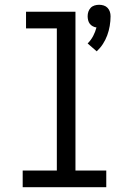

<svg xmlns="http://www.w3.org/2000/svg" viewBox="-20 -784 540 804"><path d="M385 -569 347 -602Q361 -616 370 -633Q379 -650 384 -669Q376 -670 368.5 -674Q361 -678 356 -684.5Q351 -691 349 -699.5Q347 -708 347 -716Q347 -726 350 -735Q353 -744 359.5 -751Q366 -758 375.5 -761Q385 -764 395 -764Q405 -764 414.5 -761Q424 -758 430.5 -751Q437 -744 440 -735Q443 -726 443 -716Q443 -696 439.5 -675.5Q436 -655 429 -636Q422 -617 411 -600Q400 -583 385 -569ZM75 0V-70H218V-665H89V-735H296V-70H425V0Z"/></svg>

Font: Iosevka
Style: Regular
Weight: 400
Monospace: yes
Designer: Belleve Invis
Foundry: Belleve Invis
Version: Version 33.2.3; ttfautohint (v1.8.4)